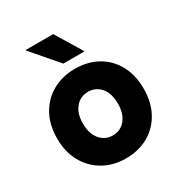

<svg xmlns="http://www.w3.org/2000/svg" viewBox="-171 -836 909 967"><g transform="rotate(-30 283.5 -353.0)"><path d="M283.3 10Q210.8 10 154.2 -22.1Q97.5 -54.2 64.6 -112.5Q31.7 -170.8 31.7 -250Q31.7 -330 64.6 -388.3Q97.5 -446.7 154.6 -478.3Q211.7 -510 283.3 -510Q357.5 -510 414.2 -478.3Q470.8 -446.7 502.9 -388.3Q535 -330 535 -250Q535 -170.8 502.5 -112.1Q470 -53.3 413.3 -21.7Q356.7 10 283.3 10ZM283.3 -123.3Q328.3 -123.3 356.7 -157.5Q385 -191.7 385 -250Q385 -309.2 356.7 -342.9Q328.3 -376.7 283.3 -376.7Q239.2 -376.7 210.4 -342.9Q181.7 -309.2 181.7 -250Q181.7 -191.7 210.4 -157.5Q239.2 -123.3 283.3 -123.3ZM247.5 -561.7 117.5 -712.5V-715.8H277.5L369.2 -565V-561.7Z"/></g></svg>

Font: Funnel Sans Light ExtraBold
Style: Regular
Weight: 800
Version: Version 1.000